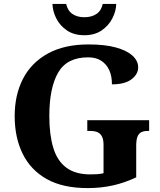

<svg xmlns="http://www.w3.org/2000/svg" viewBox="-20 -951 818 981"><path d="M428 10Q301 10 219 -36Q137 -82 96 -165Q55 -248 55 -358Q55 -466 97.5 -548.5Q140 -631 224.5 -677.5Q309 -724 432 -724Q516 -724 572 -708.5Q628 -693 657 -666.5Q686 -640 686 -607Q686 -572 652 -546Q618 -520 552 -520Q552 -563 538 -593Q524 -623 497.5 -640.5Q471 -658 430 -658Q322 -658 277 -580Q232 -502 232 -358Q232 -262 252.5 -195Q273 -128 319.5 -94Q366 -60 441 -60Q459 -60 476 -61Q493 -62 509 -66V-211Q509 -237 501.5 -252.5Q494 -268 479.5 -275Q465 -282 440 -282H426V-337H742V-282H734Q714 -282 701 -275Q688 -268 682 -251.5Q676 -235 676 -207V-45Q617 -17 556.5 -3.5Q496 10 428 10ZM410.8 -771Q358 -771 322 -795.5Q286 -820 267.5 -857Q249 -894 248 -931H318Q325.9 -896.1 350.2 -879.6Q374.4 -863 411 -863Q448 -863 472.7 -879.6Q497.4 -896.1 505 -931H574Q573 -894 554 -857Q535 -820 499.3 -795.5Q463.6 -771 410.8 -771Z"/></svg>

Font: Noto Serif Hentaigana EL
Style: Regular
Weight: 400
Designer: Kazuhiro Yamada
Foundry: nipponia
Version: Version 1.000